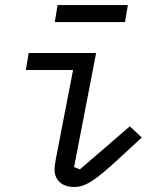

<svg xmlns="http://www.w3.org/2000/svg" viewBox="-20 -725 640 757"><path d="M272 12.1C317.1 12.1 354 -12.1 448.2 -99.1L539.1 -182.9L491.8 -226.9L295.1 -57.2L272 -66.1L359 -516H93L82 -448.9H268.1L199.9 -96.9C198.2 -84.9 195 -70 195 -57.2C195 -17 221.9 12.1 272 12.1ZM196 -638.1H473L484 -704.9H207Z"/></svg>

Font: Margiela Mono Italic Italic
Style: Regular
Weight: 400
Designer: Mike Abbink, Paul van der Laan, Pieter van Rosmalen
Foundry: Bold Monday
Version: Version 2.003 2021